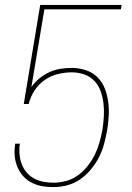

<svg xmlns="http://www.w3.org/2000/svg" viewBox="-20 -755 540 783"><path d="M198 8Q175 8 153.5 4.5Q132 1 112.5 -8.5Q93 -18 78.5 -32.5Q64 -47 54.5 -66.5Q45 -86 41.5 -107.5Q38 -129 40 -151L42 -169H61L59 -153Q58 -134 61 -114.5Q64 -95 72 -78Q80 -61 92.5 -47.5Q105 -34 122 -25.5Q139 -17 158.5 -13.5Q178 -10 198 -10Q224 -10 250 -17Q276 -24 298.5 -40.5Q321 -57 338.5 -79.5Q356 -102 367.5 -126Q379 -150 386 -175.5Q393 -201 398 -227Q402 -254 403.5 -280.5Q405 -307 402 -333Q399 -359 390.5 -383Q382 -407 365 -425Q348 -443 323.5 -451.5Q299 -460 273 -460Q245 -460 216 -453Q187 -446 162 -428.5Q137 -411 120.5 -385.5Q104 -360 97 -331H77L144 -735H476L473 -717H161L108 -400Q122 -420 141 -435.5Q160 -451 182 -461Q204 -471 227 -474.5Q250 -478 273 -478Q302 -478 329.5 -469Q357 -460 376.5 -441Q396 -422 406.5 -396Q417 -370 421 -341.5Q425 -313 423.5 -283.5Q422 -254 417 -224Q412 -197 404.5 -168.5Q397 -140 384 -114.5Q371 -89 351.5 -65Q332 -41 307.5 -24Q283 -7 254.5 0.5Q226 8 198 8Z"/></svg>

Font: Iosevka Curly Thin Oblique
Style: Regular
Weight: 100
Italic angle: -9°
Monospace: yes
Designer: Belleve Invis
Foundry: Belleve Invis
Version: Version 11.1.0; ttfautohint (v1.8.3)